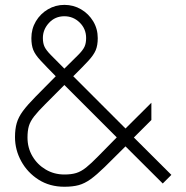

<svg xmlns="http://www.w3.org/2000/svg" viewBox="-20 -734 746 768"><path d="M237.5 13Q179 13 134.5 -15.2Q90 -43.5 65 -89Q40 -134.5 40 -185.5Q40 -218 47 -242Q54 -266 71.8 -290Q89.5 -314 121.5 -346.5Q153.5 -379 203 -429Q163 -469.5 141.8 -492.5Q120.5 -515.5 113 -534.5Q105.5 -553.5 105.5 -581.5Q105.5 -618.5 123.5 -648.8Q141.5 -679 171.8 -696.8Q202 -714.5 237.5 -714.5Q274 -714.5 304.2 -696.8Q334.5 -679 352.8 -648.8Q371 -618.5 371 -581.5Q371 -552.5 362.8 -533Q354.5 -513.5 333.2 -490.5Q312 -467.5 273 -429L482 -220L585.5 -323V-254L515.5 -184L665.5 -34.5L631 0L482 -148.5Q431.5 -98 399 -66.2Q366.5 -34.5 342.5 -17.2Q318.5 0 294.8 6.5Q271 13 237.5 13ZM237.5 -459.5Q274 -495.5 292.8 -514.2Q311.5 -533 318 -547Q324.5 -561 324.5 -582Q324.5 -618.5 298.8 -643.8Q273 -669 237.5 -669Q200.5 -669 176 -642.5Q151.5 -616 151.5 -582Q151.5 -560.5 158.5 -546.2Q165.5 -532 184.2 -513.2Q203 -494.5 237.5 -459.5ZM237.5 -36Q265.5 -36 285 -42Q304.5 -48 324.5 -64Q344.5 -80 373 -109.2Q401.5 -138.5 447 -184.5L237.5 -394Q190.5 -346.5 161.2 -317.5Q132 -288.5 116.5 -268.5Q101 -248.5 95.5 -229.8Q90 -211 90 -184Q90 -142.5 109.8 -109Q129.5 -75.5 163 -55.8Q196.5 -36 237.5 -36Z"/></svg>

Font: Urbanist ExtraLight
Style: Regular
Weight: 200
Designer: Corey Hu
Foundry: Corey Hu
Version: Version 1.330; ttfautohint (v1.8.4.7-5d5b)